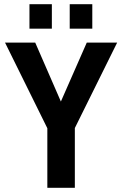

<svg xmlns="http://www.w3.org/2000/svg" viewBox="-20 -893 580 913"><path d="M335.9 -284.2V0H205.1V-283.2L3.9 -690.4H147.5L269.5 -410.2L392.6 -690.4H537.1ZM311.5 -873H418.9V-756.8H311.5ZM120.1 -873H226.6V-756.8H120.1Z"/></svg>

Font: Dinish
Style: Bold
Weight: 700
Designer: Bert Driehuis
Foundry: Playbeing
Version: Version 3.006; git-39231f3c-release